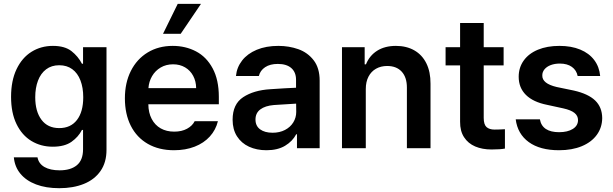

<svg xmlns="http://www.w3.org/2000/svg" viewBox="-20 -778 3217 1008"><path d="M52.7 47.9H176.8Q183.1 81.5 213.6 98.9Q244.1 116.2 293 116.2Q351.1 116.2 383.5 89.4Q416 62.5 416 5.9V-95.7H410.2Q391.6 -59.1 355.2 -33.4Q318.8 -7.8 256.8 -7.8Q194.8 -7.8 145 -37.8Q95.2 -67.9 66.7 -126.7Q38.1 -185.5 38.1 -269.5Q38.1 -354.5 66.9 -414.8Q95.7 -475.1 145.5 -506.1Q195.3 -537.1 257.8 -537.1Q319.8 -537.1 355 -509.8Q390.1 -482.4 410.2 -443.4H416V-530.3H539.1V8.8Q539.1 74.7 507.6 119.9Q476.1 165 420.2 187.5Q364.3 210 291 210Q221.2 210 169.2 190.2Q117.2 170.4 87.2 134Q57.1 97.7 52.7 47.9ZM417 -267.6Q417 -317.9 402.3 -356Q387.7 -394 359.4 -414.8Q331.1 -435.5 291 -435.5Q250.5 -435.5 222.2 -414.1Q193.8 -392.6 179.4 -354.5Q165 -316.4 165 -267.6Q165 -192.9 197.8 -149.2Q230.5 -105.5 291 -105.5Q351.1 -105.5 384 -148.2Q417 -190.9 417 -267.6Z M635.7 -261.7Q635.7 -343.3 667 -405.5Q698.2 -467.8 755.1 -502.4Q812 -537.1 886.7 -537.1Q954.1 -537.1 1009 -508.3Q1064 -479.5 1096.4 -419.2Q1128.9 -358.9 1128.9 -269.5V-230.5H758.8Q759.3 -186 776.4 -153.6Q793.5 -121.1 823.7 -104Q854 -86.9 894.5 -86.9Q934.1 -86.9 961.9 -102.1Q989.7 -117.2 1002 -141.6H1124Q1112.8 -95.7 1081.5 -61.3Q1050.3 -26.9 1002.2 -8.1Q954.1 10.7 893.6 10.7Q814.5 10.7 756.1 -22.7Q697.8 -56.2 666.7 -117.7Q635.7 -179.2 635.7 -261.7ZM1009.8 -315.4Q1009.3 -351.6 994.1 -379.9Q979 -408.2 951.7 -424.3Q924.3 -440.4 888.7 -440.4Q852.1 -440.4 823.5 -423.6Q794.9 -406.7 778.3 -378.2Q761.7 -349.6 759.3 -315.4ZM913.1 -757.8H1035.2L928.7 -600.6H835.9Z M1398.4 -309.6Q1482.9 -315.4 1534.2 -317.4V-359.4Q1534.2 -398.9 1509.3 -420.7Q1484.4 -442.4 1438.5 -442.4Q1397.9 -442.4 1372.1 -425.3Q1346.2 -408.2 1338.9 -378.9H1218.8Q1223.1 -424.3 1251 -460.2Q1278.8 -496.1 1327.6 -516.6Q1376.5 -537.1 1441.4 -537.1Q1497.1 -537.1 1546.1 -519.8Q1595.2 -502.4 1626.7 -461.7Q1658.2 -420.9 1658.2 -354.5V0H1539.1V-73.2H1535.2Q1515.6 -36.1 1476.6 -12.7Q1437.5 10.7 1378.9 10.7Q1327.6 10.7 1287.4 -7.8Q1247.1 -26.4 1224.1 -62.5Q1201.2 -98.6 1201.2 -149.4Q1201.2 -231.4 1256.6 -267.8Q1312 -304.2 1398.4 -309.6ZM1411.1 -81.1Q1447.8 -81.1 1476.1 -95.7Q1504.4 -110.4 1519.8 -135.5Q1535.2 -160.6 1535.2 -190.4L1534.7 -233.9L1418 -226.6Q1372.1 -222.7 1346.7 -203.6Q1321.3 -184.6 1321.3 -150.4Q1321.3 -116.7 1345.7 -98.9Q1370.1 -81.1 1411.1 -81.1Z M1900.4 0H1775.4V-530.3H1894.5V-440.4H1901.4Q1919.9 -486.3 1960.2 -511.7Q2000.5 -537.1 2058.6 -537.1Q2113.8 -537.1 2155 -513.7Q2196.3 -490.2 2218.5 -445.3Q2240.7 -400.4 2240.2 -337.9V0H2116.2V-318.4Q2116.2 -372.1 2088.9 -401.9Q2061.5 -431.6 2012.7 -431.6Q1979.5 -431.6 1954.1 -417.2Q1928.7 -402.8 1914.6 -375.7Q1900.4 -348.6 1900.4 -310.5Z M2624 -434.6H2519.5V-159.2Q2519.5 -124 2534.4 -110.8Q2549.3 -97.7 2576.2 -97.7Q2599.6 -97.7 2630.9 -99.6V2Q2606.4 6.8 2560.5 6.8Q2512.2 6.8 2474.9 -9Q2437.5 -24.9 2416.3 -57.6Q2395 -90.3 2395.5 -138.7V-434.6H2319.3V-530.3H2395.5V-657.2H2519.5V-530.3H2624Z M2918.9 -444.3Q2892.6 -444.3 2871.3 -436.3Q2850.1 -428.2 2838.4 -413.8Q2826.7 -399.4 2827.1 -381.8Q2825.7 -339.4 2902.3 -321.3L2992.2 -302.7Q3067.9 -285.6 3104.5 -250.5Q3141.1 -215.3 3141.6 -158.2Q3141.1 -108.4 3113.3 -70.1Q3085.4 -31.7 3034.4 -10.5Q2983.4 10.7 2915 10.7Q2814.9 10.7 2756.1 -32Q2697.3 -74.7 2687.5 -151.4H2814.5Q2820.3 -117.7 2845.9 -100.8Q2871.6 -84 2915 -84Q2960 -84 2987.3 -101.1Q3014.6 -118.2 3014.6 -147.5Q3014.6 -170.4 2995.8 -185.3Q2977.1 -200.2 2937.5 -209L2852.5 -227.5Q2778.8 -242.2 2741 -279.8Q2703.1 -317.4 2703.1 -375Q2703.1 -423.3 2729.5 -460.2Q2755.9 -497.1 2804.2 -517.1Q2852.5 -537.1 2917 -537.1Q2979.5 -537.1 3026.1 -517.8Q3072.8 -498.5 3099.6 -462.9Q3126.5 -427.2 3130.9 -378.9H3012.7Q3006.8 -409.2 2982.4 -426.8Q2958 -444.3 2918.9 -444.3Z"/></svg>

Font: Pretendard JP SemiBold
Style: Regular
Weight: 600
Designer: Base glyphs from Inter by Rasmus Andersson; Hangeul glyphs from Noto Sans CJK(Source Han Sans) by Jang Soo-young and Kan
Foundry: Kil Hyung-jin
Version: Version 1.309